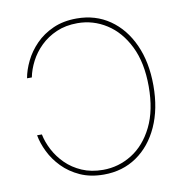

<svg xmlns="http://www.w3.org/2000/svg" viewBox="-83 -816 874 904"><g transform="rotate(-10 354.5 -364.0)"><path d="M341.8 9.3Q277.8 9.3 228.8 -12.9Q179.7 -35.2 145.3 -70.6Q110.8 -106 90.6 -147.5Q70.3 -189 63.5 -227.5H86.4Q93.8 -190.4 113.5 -152.6Q133.3 -114.7 165 -83.3Q196.8 -51.8 241.2 -32.5Q285.6 -13.2 341.8 -13.2Q416.5 -13.2 480.2 -53Q543.9 -92.8 582.5 -170.9Q621.1 -249 621.1 -363.3Q621.1 -476.6 582.5 -554.9Q543.9 -633.3 480.2 -673.8Q416.5 -714.4 341.8 -714.4Q285.2 -714.4 241 -695.1Q196.8 -675.8 164.8 -644.5Q132.8 -613.3 113.3 -575.4Q93.8 -537.6 86.4 -500H63.5Q70.3 -539.1 90.6 -580.6Q110.8 -622.1 145.3 -657.5Q179.7 -692.9 228.8 -714.8Q277.8 -736.8 341.8 -736.8Q431.6 -736.8 499.5 -689.9Q567.4 -643.1 605.5 -559.1Q643.6 -475.1 643.6 -363.3Q643.6 -252 605.5 -168Q567.4 -84 499.5 -37.4Q431.6 9.3 341.8 9.3Z"/></g></svg>

Font: Inter 18pt Thin
Style: Regular
Weight: 250
Designer: Rasmus Andersson
Foundry: rsms
Version: Version 4.001;git-66647c0bb